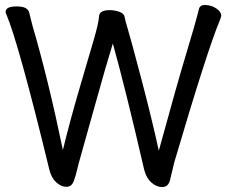

<svg xmlns="http://www.w3.org/2000/svg" viewBox="-20 -737 920 781"><path d="M640.1 23.9Q617.2 23.9 596.7 6.3Q576.2 -11.2 566.9 -44.9Q490.2 -377 439 -560.1Q411.1 -470.2 367.7 -313.7Q324.2 -157.2 310.5 -109.6Q296.9 -62 293 -43.9Q289.1 -25.9 280.5 -1.5Q272 22.9 250 22.9Q229 22.9 209.5 5.4Q189.9 -12.2 181.2 -44.9Q56.2 -560.1 4.9 -681.2Q2.9 -685.1 2.9 -689Q2.9 -710.9 48.8 -710.9Q92.8 -710.9 98.9 -685.5Q105 -660.2 111.8 -633.8Q175.8 -416 235.8 -127Q265.1 -247.1 303 -376Q340.8 -504.9 361.3 -575Q381.8 -645 382.8 -670.4Q383.8 -695.8 426.8 -695.8Q445.8 -695.8 465.3 -689Q484.9 -682.1 486.8 -668.5Q488.8 -654.8 499.3 -620.8Q509.8 -586.9 553.5 -421.4Q597.2 -255.9 626 -124Q701.2 -398.9 737.5 -518.6Q773.9 -638.2 790 -703.1Q794.9 -716.8 813 -716.8Q827.1 -716.8 841.8 -711.9Q879.9 -695.8 879.9 -672.9Q879.9 -668.9 874 -653.8Q825.2 -539.1 689 -77.1L671.9 -5.9Q665 23.9 640.1 23.9Z"/></svg>

Font: LXGW WenKai Screen
Style: Regular
Weight: 400
Designer: LXGW / Fontworks Inc.
Foundry: LXGW / Fontworks Inc.
Version: Version 1.510;January 18,2025